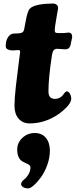

<svg xmlns="http://www.w3.org/2000/svg" viewBox="-20 -666 426 1062"><path d="M248 -161.6Q248 -139.2 256.8 -129.2Q265.6 -119.1 284.2 -119.1Q298.3 -119.1 308.1 -124.5Q324.2 -131.8 335 -149.9Q344.2 -160.6 348.6 -160.6Q359.9 -160.6 366.9 -147.2Q374 -133.8 374 -120.1Q374 -98.1 345.7 -70.1Q317.4 -42 286.1 -23.4Q218.8 16.6 144 16.6Q105.5 16.6 82.8 -9.8Q60.1 -36.1 60.1 -81.5Q60.1 -119.6 67.9 -189.9Q75.7 -260.3 83.5 -316.9Q91.3 -373.5 91.3 -377.9Q91.3 -389.2 83 -389.2Q79.1 -389.2 68.6 -388.2Q58.1 -387.2 49.8 -387.2Q32.2 -387.2 21 -394Q11.7 -398.4 11.7 -411.6Q11.7 -451.2 34.7 -471.7Q44.9 -480.5 57.6 -480.5Q85 -480.5 95.7 -483.4Q109.9 -487.3 113.3 -502Q114.7 -507.8 119.1 -533.2Q123.5 -558.6 126.5 -570.8Q135.3 -607.4 143.6 -616.7Q157.2 -632.3 195.8 -640.1Q231.9 -646.5 272.5 -646.5Q285.2 -646.5 293.2 -639.9Q301.3 -633.3 301.3 -623Q301.3 -618.2 300 -611.6Q298.8 -605 296.6 -593.8Q294.4 -582.5 293 -571.8Q282.7 -513.2 282.7 -499.5Q282.7 -491.2 285.4 -487.5Q288.1 -483.9 296.4 -483.4Q313 -482.4 336.4 -483.4Q343.3 -483.9 349.1 -484.9Q355 -485.8 358.4 -485.8Q379.4 -485.8 379.4 -460.4Q379.4 -460 374 -435.5Q374 -435.1 372.3 -426.5Q370.6 -418 369.6 -414.6Q362.3 -393.1 343.3 -393.1Q336.4 -393.1 320.8 -394.5Q305.2 -396 296.4 -396Q282.7 -396 276.6 -387.9Q270.5 -379.9 267.6 -362.3Q248 -233.9 248 -161.6ZM96.7 352.5Q96.7 339.8 115.2 325.2Q126 317.4 137.2 299.1Q148.4 280.8 148.4 260.7Q148.4 251.5 140.9 246.1Q133.3 240.7 122.6 236.3Q111.8 231.9 101.1 225.1Q90.3 218.3 82.8 202.1Q75.2 186 75.2 161.6Q75.2 123 104 96.4Q132.8 69.8 171.9 69.8Q212.4 69.8 234.1 96.7Q255.9 123.5 255.9 167.5Q255.9 206.5 241.5 246.3Q227.1 286.1 207 313.7Q187 341.3 167.5 358.6Q147.9 376 136.7 376Q117.2 376 106.9 368.4Q96.7 360.8 96.7 352.5Z"/></svg>

Font: Cooper* ExtraBold
Style: Italic
Weight: 800
Italic angle: -7°
Designer: Owen Earl
Foundry: indestructible type*
Version: Version 0.001